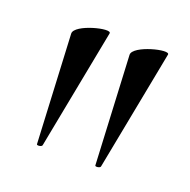

<svg xmlns="http://www.w3.org/2000/svg" viewBox="-65 -588 401 405"><g transform="rotate(20 135.5 -385.0)"><path d="M55 -248C55 -245 66 -246 67 -250L119 -520C122 -533 42 -513 43 -492ZM186 -248C186 -245 197 -246 198 -250L250 -520C253 -533 173 -513 174 -492Z"/></g></svg>

Font: Cormorant SC
Style: Regular
Weight: 400
Designer: Christian Thalmann (Catharsis Fonts)
Version: Version 1.000;PS 001.000;hotconv 1.0.70;makeotf.lib2.5.58329